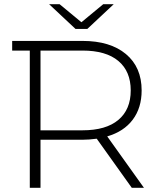

<svg xmlns="http://www.w3.org/2000/svg" viewBox="-20 -895 760 915"><path d="M396 -757H340L214 -875H264L368 -789L472 -875H522ZM666 0H608L441 -234Q404 -229 373 -229H173V0H122V-654H38V-700H373Q505 -700 580 -637.5Q655 -575 655 -464Q655 -381 612.5 -324.5Q570 -268 491 -245ZM173 -274H373Q485 -274 544 -323.5Q603 -373 603 -464Q603 -555 544 -604.5Q485 -654 373 -654H173Z"/></svg>

Font: mBank Light
Style: Regular
Weight: 300
Designer: Julieta Ulanovsky
Foundry: Julieta Ulanovsky
Version: Version 7.200;PS 007.200;hotconv 1.0.88;makeotf.lib2.5.64775